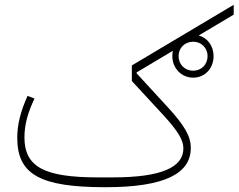

<svg xmlns="http://www.w3.org/2000/svg" viewBox="-20 -769 995 801"><path d="M786 -445C835 -445 871 -484 871 -535C871 -577 846 -611 809 -621L955 -708V-749L530 -496V-431L664 -286C724 -220 745 -184 745 -150C745 -72 656 -29 451 -29H388C164 -29 82 -73 82 -196C82 -247 95 -297 124 -358L95 -369C66 -305 52 -250 52 -194C52 -41 147 12 420 12C668 12 776 -45 776 -152C776 -200 751 -245 676 -326L550 -463V-467L701 -557C700 -550 699 -542 699 -535C699 -484 737 -445 786 -445ZM786 -474C751 -474 725 -500 725 -535C725 -569 751 -595 786 -595C820 -595 846 -569 846 -535C846 -500 820 -474 786 -474Z"/></svg>

Font: IBM Plex Arabic ExtraLight
Style: Regular
Weight: 200
Designer: Mike Abbink, Paul van der Laan, Pieter van Rosmalen, Wael Morcos, Khajak Apelian
Foundry: Bold Monday
Version: Version 1.0